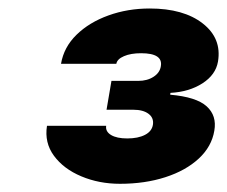

<svg xmlns="http://www.w3.org/2000/svg" viewBox="-20 -869 545 461"><path d="M268.1 -427.7Q217.8 -427.7 175.3 -445.6Q132.8 -463.4 109.6 -494.9Q86.4 -526.4 92.8 -566.9H234.9Q232.9 -553.2 246.6 -544.9Q260.3 -536.6 285.6 -536.6Q311.5 -536.6 328.1 -545.2Q344.7 -553.7 347.2 -569.8Q349.6 -585.9 336.7 -595.7Q323.7 -605.5 300.3 -605.5H235.8L247.6 -674.8H312Q333.5 -674.8 348.6 -684.6Q363.8 -694.3 366.2 -710Q371.6 -741.2 318.8 -741.2Q293.9 -741.2 277.6 -734.1Q261.2 -727.1 259.3 -715.8H126.5Q133.3 -755.9 163.8 -785.6Q194.3 -815.4 240.5 -832Q286.6 -848.6 339.4 -848.6Q420.9 -848.6 466.8 -812.7Q512.7 -776.9 503.4 -721.2Q498 -689.5 466.1 -668.9Q434.1 -648.4 389.2 -646L388.7 -641.6Q451.2 -636.2 476.1 -613.8Q501 -591.3 494.6 -555.2Q488.3 -517.1 457.3 -488.3Q426.3 -459.5 377.2 -443.6Q328.1 -427.7 268.1 -427.7Z"/></svg>

Font: Inter Black
Style: Italic
Weight: 900
Italic angle: -9.39999°
Designer: Rasmus Andersson
Foundry: rsms
Version: Version 4.000;git-a52131595